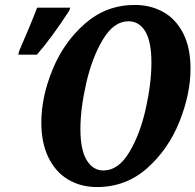

<svg xmlns="http://www.w3.org/2000/svg" viewBox="-20 -745 790 776"><path d="M147 -250Q147 -353 192.5 -464Q238 -575 324 -650Q410 -725 525 -725Q588 -725 639 -697Q690 -669 720 -611Q750 -553 750 -467Q750 -366 705.5 -254Q661 -142 575 -65.5Q489 11 372 11Q307 11 256 -19Q205 -49 176 -108Q147 -167 147 -250ZM592 -492Q592 -576 567.5 -617.5Q543 -659 499 -659Q440 -659 396 -585.5Q352 -512 328.5 -409Q305 -306 305 -223Q305 -139 330.5 -97.5Q356 -56 398 -56Q458 -56 502 -129Q546 -202 569 -305Q592 -408 592 -492ZM57 -538Q101 -638 130 -714H264L260 -702Q188 -591 129 -524H54Z"/></svg>

Font: Noto Serif CondExtraBold
Style: Italic
Weight: 800
Width: 3
Italic angle: -12°
Designer: Monotype Design Team
Foundry: Monotype Imaging Inc.
Version: Version 1.001